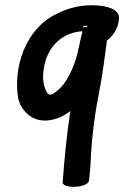

<svg xmlns="http://www.w3.org/2000/svg" viewBox="-20 -486 482 745"><path d="M51 -102C60 -64 104 2 193 -24C216 -30 234 -41 253 -55C238 41 229 141 223 224C228 247 327 244 326 211C327 197 328 190 331 157C334 74 344 -25 363 -119C378 -195 386 -261 395 -329C416 -344 437 -373 441 -406L442 -418C440 -451 397 -462 357 -465C295 -469 244 -455 197 -431C77 -372 30 -221 51 -102ZM147 -188C150 -293 211 -358 299 -365V-358C296 -347 292 -334 289 -316L277 -265C256 -197 227 -145 182 -120C177 -119 176 -118 168 -120C157 -131 147 -159 147 -188ZM303 -386H319L318 -381L303 -380Z"/></svg>

Font: Stray Cat
Style: ExBlkObl
Weight: 1000
Version: Version 1.0